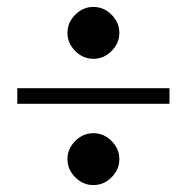

<svg xmlns="http://www.w3.org/2000/svg" viewBox="-20 -610 540 555"><path d="M30 -310V-355H470V-310ZM325 -150Q325 -120 302.5 -97.5Q280 -75 250 -75Q220 -75 197.5 -97.5Q175 -120 175 -150Q175 -180 197.5 -202.5Q220 -225 250 -225Q280 -225 302.5 -202.5Q325 -180 325 -150ZM325 -515Q325 -485 302.5 -462.5Q280 -440 250 -440Q220 -440 197.5 -462.5Q175 -485 175 -515Q175 -545 197.5 -567.5Q220 -590 250 -590Q280 -590 302.5 -567.5Q325 -545 325 -515Z"/></svg>

Font: Yeseva One
Style: Regular
Weight: 400
Designer: Jovanny Lemonad
Foundry: Jovanny Lemonad
Version: Version 2.001; ttfautohint (v0.91) -l 8 -r 50 -G 200 -x 0 -w